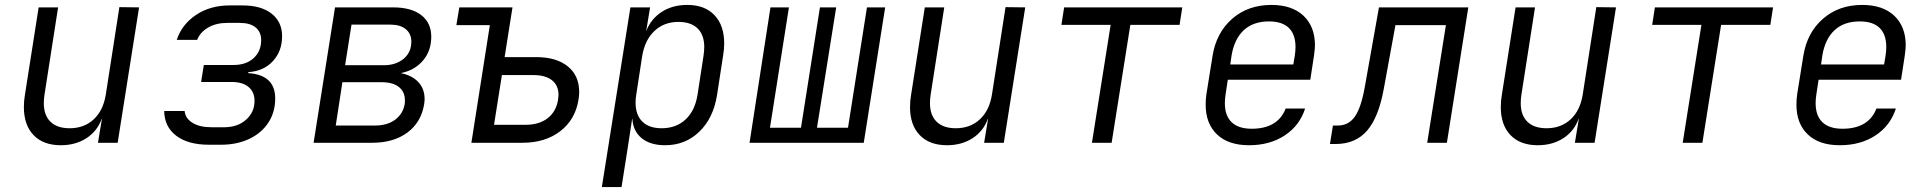

<svg xmlns="http://www.w3.org/2000/svg" viewBox="-20 -580 7840 780"><path d="M465 -551 545 -550 458 0H378L394 -97H393Q375 -47 331 -18.5Q287 10 227 10Q156 10 116.5 -31Q77 -72 77 -145Q77 -170 81 -193L137 -550H216L161 -197Q158 -178 158 -161Q158 -112 185 -85.5Q212 -59 263 -59Q322 -59 361 -95.5Q400 -132 410 -197Z M829 8Q744 8 696 -28.5Q648 -65 647 -129H730Q733 -99 762 -81Q791 -63 840 -63H890Q945 -63 979.5 -93.5Q1014 -124 1014 -170Q1014 -206 990 -226.5Q966 -247 920 -247H797L808 -316H929Q980 -316 1010.5 -344Q1041 -372 1041 -417Q1041 -450 1018.5 -468.5Q996 -487 954 -487H903Q858 -487 825.5 -468Q793 -449 781 -418H698Q719 -481 776.5 -519.5Q834 -558 913 -558H965Q1041 -558 1083.5 -524.5Q1126 -491 1126 -433Q1126 -372 1088.5 -331.5Q1051 -291 989 -287L988 -283Q1098 -276 1098 -180Q1098 -124 1070 -81.5Q1042 -39 992 -15.5Q942 8 878 8Z M1608 -283Q1654 -274 1679.5 -246.5Q1705 -219 1705 -177Q1705 -170 1703 -156Q1691 -83 1635 -41.5Q1579 0 1492 0H1254L1341 -550H1577Q1651 -550 1691.5 -518.5Q1732 -487 1732 -431Q1732 -373 1698 -333.5Q1664 -294 1608 -283ZM1566 -480H1408L1382 -315H1539Q1588 -315 1619.5 -341Q1651 -367 1651 -411Q1651 -443 1628.5 -461.5Q1606 -480 1566 -480ZM1625 -172Q1625 -207 1600.5 -226.5Q1576 -246 1531 -246H1371L1344 -70H1503Q1553 -70 1585 -93.5Q1617 -117 1624 -157Q1625 -162 1625 -172Z M1895 0 1970 -478H1834L1846 -550H2062L2030 -348H2158Q2240 -348 2286.5 -310.5Q2333 -273 2333 -206Q2333 -191 2330 -174Q2317 -94 2256 -47Q2195 0 2103 0ZM2115 -73Q2170 -73 2204.5 -99.5Q2239 -126 2247 -174Q2249 -188 2249 -194Q2249 -233 2222.5 -254Q2196 -275 2147 -275H2019L1987 -73Z M2922 -404Q2922 -380 2918 -357L2893 -194Q2878 -100 2821 -45Q2764 10 2682 10Q2622 10 2587 -18.5Q2552 -47 2549 -97H2548L2531 15L2505 180H2425L2541 -550H2621L2605 -453Q2624 -503 2668 -531.5Q2712 -560 2772 -560Q2843 -560 2882.5 -518.5Q2922 -477 2922 -404ZM2838 -353Q2841 -373 2841 -389Q2841 -438 2814 -464.5Q2787 -491 2736 -491Q2678 -491 2639 -454.5Q2600 -418 2589 -353L2565 -197Q2562 -179 2562 -163Q2562 -113 2589.5 -86Q2617 -59 2668 -59Q2727 -59 2765.5 -95Q2804 -131 2814 -197Z M3489 0H3025L3110 -550H3185L3108 -61H3234L3311 -550H3377L3299 -61H3425L3502 -550H3576Z M4065 -551 4145 -550 4058 0H3978L3994 -97H3993Q3975 -47 3931 -18.5Q3887 10 3827 10Q3756 10 3716.5 -31Q3677 -72 3677 -145Q3677 -170 3681 -193L3737 -550H3816L3761 -197Q3758 -178 3758 -161Q3758 -112 3785 -85.5Q3812 -59 3863 -59Q3922 -59 3961 -95.5Q4000 -132 4010 -197Z M4496 0H4416L4492 -479H4292L4303 -550H4783L4772 -479H4572Z M5322 -396Q5322 -383 5318 -353L5303 -256H4968L4959 -197Q4956 -178 4956 -161Q4956 -110 4983.5 -83.5Q5011 -57 5065 -57Q5171 -57 5203 -139H5282Q5260 -70 5199.5 -30Q5139 10 5054 10Q4970 10 4924 -34Q4878 -78 4878 -155Q4878 -176 4881 -197L4906 -353Q4921 -447 4985.5 -503.5Q5050 -560 5145 -560Q5229 -560 5275.5 -516Q5322 -472 5322 -396ZM4978 -318H5234L5240 -353Q5243 -373 5243 -389Q5243 -440 5216 -466.5Q5189 -493 5135 -493Q5071 -493 5032.5 -457Q4994 -421 4983 -353Z M5383 5 5395 -70H5415Q5458 -70 5483.5 -105.5Q5509 -141 5524 -224L5582 -550H5945L5858 0H5778L5854 -478H5649L5602 -221Q5581 -104 5534 -49.5Q5487 5 5406 5Z M6465 -551 6545 -550 6458 0H6378L6394 -97H6393Q6375 -47 6331 -18.5Q6287 10 6227 10Q6156 10 6116.5 -31Q6077 -72 6077 -145Q6077 -170 6081 -193L6137 -550H6216L6161 -197Q6158 -178 6158 -161Q6158 -112 6185 -85.5Q6212 -59 6263 -59Q6322 -59 6361 -95.5Q6400 -132 6410 -197Z M6896 0H6816L6892 -479H6692L6703 -550H7183L7172 -479H6972Z M7722 -396Q7722 -383 7718 -353L7703 -256H7368L7359 -197Q7356 -178 7356 -161Q7356 -110 7383.5 -83.5Q7411 -57 7465 -57Q7571 -57 7603 -139H7682Q7660 -70 7599.5 -30Q7539 10 7454 10Q7370 10 7324 -34Q7278 -78 7278 -155Q7278 -176 7281 -197L7306 -353Q7321 -447 7385.5 -503.5Q7450 -560 7545 -560Q7629 -560 7675.5 -516Q7722 -472 7722 -396ZM7378 -318H7634L7640 -353Q7643 -373 7643 -389Q7643 -440 7616 -466.5Q7589 -493 7535 -493Q7471 -493 7432.5 -457Q7394 -421 7383 -353Z"/></svg>

Font: JetBrains Mono Semi Light
Style: Italic
Weight: 350
Italic angle: -9°
Monospace: yes
Designer: Philipp Nurullin, Konstantin Bulenkov
Foundry: JetBrains
Version: 2.002